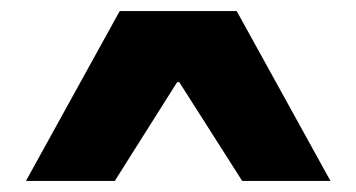

<svg xmlns="http://www.w3.org/2000/svg" viewBox="-20 -809 646 348"><path d="M197 -789H409L579 -481H419L305 -660H301L188 -481H27Z"/></svg>

Font: Encode Sans Wide
Style: Black
Weight: 900
Designer: Pablo Impallari, Andres Torresi
Foundry: Pablo Impallari, Andres Torresi
Version: Version 1.000; ttfautohint (v1.00) -l 8 -r 50 -G 200 -x 14 -